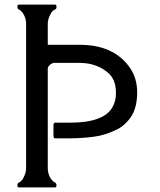

<svg xmlns="http://www.w3.org/2000/svg" viewBox="-20 -820 702 840"><path d="M62.5 -799.8H220.7Q227.1 -799.8 227.1 -791.3Q227.1 -782.7 224.9 -781Q222.7 -779.3 218.8 -777.6Q214.8 -775.9 208.7 -769.8Q202.6 -763.7 195.8 -747.3Q189 -731 189 -714.4V-624H329.1Q473.6 -624 543.9 -529.8Q580.1 -481.9 580.1 -416.7Q580.1 -351.6 555.7 -313Q531.2 -274.4 495.1 -255.4Q441.9 -228 387.9 -221.4Q334 -214.8 285.6 -214.8H220.2Q213.9 -214.8 213.9 -228.5V-269.5Q213.9 -283.2 220.2 -283.2H285.6Q435.1 -283.2 472.7 -352.1Q487.3 -378.9 487.3 -411.4Q487.3 -443.8 478.8 -464.8Q470.2 -485.8 456.1 -498.5Q407.2 -543.5 331.1 -544.9H218.8Q208 -544.9 198.5 -536.4Q189 -527.8 189 -519.5V-85.4Q189 -49.8 212.4 -26.4Q214.4 -24.4 220.7 -21.5Q227.1 -18.6 227.1 -9.3Q227.1 0 220.7 0H62.5Q56.2 0 56.2 -8.5Q56.2 -17.1 58.3 -18.8Q60.5 -20.5 64.5 -22.2Q68.4 -23.9 74.5 -30Q80.6 -36.1 87.4 -52.5Q94.2 -68.8 94.2 -85.4V-714.4Q94.2 -750 70.8 -773.4Q68.8 -775.4 62.5 -778.3Q56.2 -781.2 56.2 -790.5Q56.2 -799.8 62.5 -799.8Z"/></svg>

Font: Della Respira
Style: Regular
Weight: 500
Version: Version 0.201